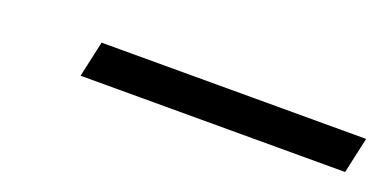

<svg xmlns="http://www.w3.org/2000/svg" viewBox="-19 -937 590 296"><g transform="rotate(20 276.0 -789.5)"><path d="M105 -760 118 -819H552L539 -760Z"/></g></svg>

Font: Noto Serif SemiCondensed
Style: Italic
Weight: 400
Width: 4
Italic angle: -12°
Designer: Monotype Design Team
Foundry: Monotype Imaging Inc.
Version: Version 2.013